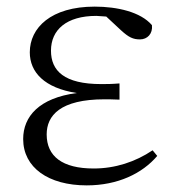

<svg xmlns="http://www.w3.org/2000/svg" viewBox="-20 -546 531 580"><path d="M242 14C336 14 410 -22 455 -75L441 -92C389 -57 328 -37 263 -37C168 -37 121 -74 121 -140C121 -197 162 -246 296 -246C307 -246 316 -246 341 -245V-294C317 -292 302 -292 286 -292C174 -292 134 -332 134 -393C134 -456 181 -498 271 -498L301 -496L345 -455C369 -433 382 -427 403 -427C425 -427 442 -444 439 -470C405 -510 334 -526 266 -526C134 -526 70 -462 70 -388C70 -328 114 -280 212 -265C98 -250 50 -194 50 -126C50 -40 126 14 242 14Z"/></svg>

Font: Noto Serif TC Light
Style: Regular
Weight: 300
Designer: Ryoko NISHIZUKA 西塚涼子 (kana & ideographs); Frank Grießhammer (Latin, Greek & Cyrillic); Wenlong ZHANG 张文龙 (bopomofo); San
Foundry: Adobe
Version: Version 2.001;hotconv 1.1.0;makeotfexe 2.6.0